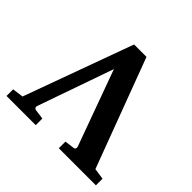

<svg xmlns="http://www.w3.org/2000/svg" viewBox="-168 -864 1042 1042"><g transform="rotate(45 353.0 -343.5)"><path d="M411.1 0V-50.8L466.8 -58.1Q476.1 -59.6 477.8 -66.7Q479.5 -73.7 477.1 -80.1L318.8 -515.1L166 -79.1Q163.6 -72.8 166.3 -66.2Q168.9 -59.6 180.2 -58.1L233.9 -50.8V0H9.8V-50.8L73.2 -59.1L301.8 -687H397L631.8 -60.1L695.8 -50.8V0Z"/></g></svg>

Font: Charis SIL
Style: Bold
Weight: 700
Foundry: SIL International
Version: Version 4.112